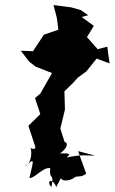

<svg xmlns="http://www.w3.org/2000/svg" viewBox="-20 -692 452 757"><path d="M220 10C223 23 255 24 278 5C312 0 295 7 320 -7L288 -96L354 -79C319 -77 311 -85 242 -71C272 -93 227 -86 217 -87C272 -130 222 -139 236 -128L218 -185L236 -260L234 -332L268 -365L287 -386L321 -411L361 -461L412 -442L403 -508L365 -498L314 -556L302 -512L350 -590L302 -625L328 -632L299 -652L261 -663L191 -672L204 -622L210 -575L153 -555L110 -490L62 -492L95 -449L121 -429L185 -404L139 -323L118 -305L139 -242L92 -196L121 -108C107 -139 136 -91 99 -109C99 -122 118 -58 76 -33C117 -70 115 -70 96 10C118 11 149 -34 178 -29C173 24 195 -17 183 45C161 26 183 3 202 45Z"/></svg>

Font: Asimov Aggro
Style: CondIt
Weight: 500
Designer: Google
Version: Version 2.000980; 2014